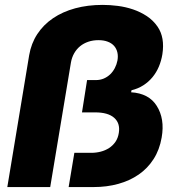

<svg xmlns="http://www.w3.org/2000/svg" viewBox="-20 -757 722 777"><path d="M98 -533.4Q106.2 -581.3 131 -619.1Q155.9 -657 194.6 -683.2Q233.3 -709.5 284.3 -723.4Q335.2 -737.2 395.6 -737.2Q425.1 -737.2 456.9 -733.1Q488.6 -729 518.5 -718.9Q548.3 -708.8 574.2 -691.8Q600.1 -674.7 617.9 -648.8Q647.7 -605.1 637.1 -537.3Q632.8 -511 622.9 -487.4Q612.9 -463.8 597.1 -444.6Q581.3 -425.4 560 -411.8Q538.7 -398.1 512.1 -391.7L510.7 -383.5Q546.2 -381.4 572.3 -367.7Q598.4 -354 614.3 -328.5Q630.7 -302.6 635.8 -270.8Q641 -239 634.2 -200.3Q625.7 -150.9 601.6 -113.3Q577.4 -75.6 541.2 -50.6Q505 -25.6 458.6 -12.8Q412.3 0 359 0H257.8L280.9 -138.5H349.4Q369 -138.5 387.6 -143.3Q406.2 -148.1 421.5 -158Q436.8 -168 447.3 -183.2Q457.7 -198.5 460.9 -219.5Q467 -258.2 442.1 -280.2Q417.3 -302.2 365.4 -302.2H311.8L332.4 -432.9H367.5Q385.3 -432.9 399.9 -439.1Q414.4 -445.3 425.8 -456.1Q437.1 -467 444.6 -481.4Q452.1 -495.7 455.3 -512.1Q458.5 -530.2 454.9 -545.3Q451.3 -560.4 441.6 -571.4Q431.8 -582.4 415.8 -588.4Q399.9 -594.5 378.6 -594.5Q356.2 -594.5 337.4 -588.1Q318.5 -581.7 304.2 -570Q289.8 -558.2 280.2 -541.4Q270.6 -524.5 267 -503.6L183.2 0H9.6Z"/></svg>

Font: Inter P Extra Bold
Style: Italic
Weight: 800
Italic angle: 9.39999°
Designer: Rasmus Andersson
Foundry: rsms
Version: Version 3.018;git-588b23468